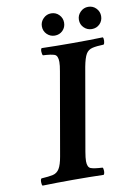

<svg xmlns="http://www.w3.org/2000/svg" viewBox="-90 -860 637 919"><g transform="rotate(-10 229.0 -400.5)"><path d="M271 -122Q266 -93 266 -77Q266 -47 282.5 -41Q299 -35 339 -33Q343 -29 343 -16Q343 -3 338 2Q301 1 266.5 0.5Q232 0 188 0Q145 0 111.5 0.5Q78 1 41 2Q37 -3 37 -16Q37 -29 42 -33Q78 -35 98 -39.5Q118 -44 129.5 -62.5Q141 -81 148 -122L218 -523Q223 -550 223 -567Q223 -598 207 -604Q191 -610 151 -612Q147 -617 146.5 -630Q146 -643 151 -647Q189 -646 223 -645.5Q257 -645 301 -645Q344 -645 377.5 -645.5Q411 -646 448 -647Q452 -643 451.5 -630Q451 -617 446 -612Q411 -611 390.5 -606Q370 -601 359.5 -583Q349 -565 341 -523ZM170 -749Q170 -771 186 -787Q202 -803 224 -803Q247 -803 262.5 -787Q278 -771 278 -749Q278 -726 262.5 -710.5Q247 -695 224 -695Q202 -695 186 -710.5Q170 -726 170 -749ZM350 -749Q350 -771 366 -787Q382 -803 404 -803Q427 -803 442.5 -787Q458 -771 458 -749Q458 -726 442.5 -710.5Q427 -695 404 -695Q382 -695 366 -710.5Q350 -726 350 -749Z"/></g></svg>

Font: Libertinus Serif Semibold Italic
Style: Regular
Weight: 600
Italic angle: -11.5°
Designer: Philipp H. Poll, Khaled Hosny
Foundry: Caleb Maclennan
Version: Version 7.051;RELEASE